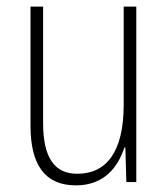

<svg xmlns="http://www.w3.org/2000/svg" viewBox="-20 -549 507 579"><path d="M391 -529H353V-233C353 -91 301 -25 213 -25C146 -25 110 -71 110 -178V-529H72V-170C72 -51 116 10 209 10C295 10 336 -46 355 -104H358L361 0H391Z"/></svg>

Font: Noto Sans Gurmukhi Condensed ExtraLight
Style: Regular
Weight: 200
Width: 3
Designer: Jelle Bosma - Monotype Design Team
Foundry: Monotype Imaging Inc.
Version: Version 2.004